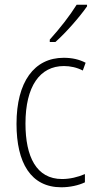

<svg xmlns="http://www.w3.org/2000/svg" viewBox="-20 -784 406 814"><path d="M349 -757V-764H305C275 -716 235 -665 191 -616V-606H215C258 -644 317 -711 349 -757ZM240 10C276 10 313 2 340 -11V-46C310 -33 276 -25 243 -25C134 -25 88 -120 88 -260C88 -418 149 -504 251 -504C278 -504 306 -498 331 -485L343 -518C316 -532 286 -539 250 -539C125 -539 50 -437 50 -259C50 -93 111 10 240 10Z"/></svg>

Font: Noto Sans Myanmar Condensed ExtraLight
Style: Regular
Weight: 200
Width: 3
Designer: Monotype Design Team
Foundry: Monotype Imaging Inc.
Version: Version 2.107